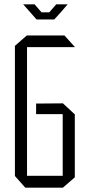

<svg xmlns="http://www.w3.org/2000/svg" viewBox="-20 -868 407 888"><path d="M105 -650V-704H278L326 -651V-650ZM97 0 49 -54V-55H270V0ZM49 -55V-656L104 -704H105V-55ZM147 -340V-389L270 -390V-340ZM270 0V-390H271L326 -339V-48L271 0ZM149 -778 120 -811H261L231 -778ZM120 -811 88 -847V-848H140L172 -811ZM208 -811 240 -848H292V-847L261 -811Z"/></svg>

Font: Foldit Thin Light
Style: Regular
Weight: 300
Version: Version 1.003